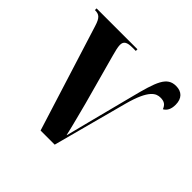

<svg xmlns="http://www.w3.org/2000/svg" viewBox="-142 -679 817 817"><g transform="rotate(45 266.5 -271.0)"><path d="M54 -478 204 0H289L379 -337C409 -448 441 -460 466 -460C489 -460 500 -452 508 -432C524 -441 533 -457 533 -484C533 -522 512 -542 478 -542C423 -542 407 -495 376 -373C325 -174 314 -133 297 -65H296C284 -118 272 -161 258 -216L196 -442C190 -463 185 -484 185 -496C185 -518 198 -526 231 -526H251V-536H5V-526C31 -526 42 -517 54 -478Z"/></g></svg>

Font: Noto Serif Display ExtraCondensed
Style: Bold
Weight: 700
Width: 2
Designer: Monotype Design Team
Foundry: Monotype Imaging Inc.
Version: Version 2.009